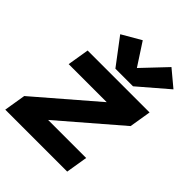

<svg xmlns="http://www.w3.org/2000/svg" viewBox="-220 -899 1017 1017"><g transform="rotate(45 288.0 -391.0)"><path d="M0 0H464L484 -122H199L531 -408L551 -530H87L67 -408H352L20 -122ZM259 -566H391L554 -706L463 -782L337 -649L255 -775L148 -713Z"/></g></svg>

Font: Iosevka Sparkle Heavy
Style: Italic
Weight: 900
Italic angle: -9°
Designer: Belleve Invis
Foundry: Belleve Invis
Version: Version 4.5.0; ttfautohint (v1.8.3)